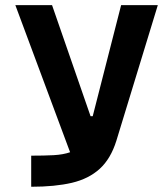

<svg xmlns="http://www.w3.org/2000/svg" viewBox="-20 -713 626 733"><path d="M99.1 0V-118.7Q148.4 -118.7 184.8 -120.6Q221.2 -122.6 247.6 -131.8L38.6 -693.4H178.7L325.7 -269.5H334L442.4 -693.4H582.5L424.3 -175.8Q402.8 -106.9 360.8 -68.6Q318.8 -30.3 254.4 -15.1Q189.9 0 99.1 0Z"/></svg>

Font: Caskaydia Cove
Style: Bold
Weight: 700
Monospace: yes
Designer: Aaron Bell
Foundry: Saja Typeworks
Version: Version 4.300; ttfautohint (v1.8.3)